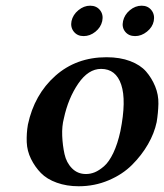

<svg xmlns="http://www.w3.org/2000/svg" viewBox="-20 -645 577 675"><path d="M412.6 -570.8Q417.5 -593.3 436.5 -609.1Q455.6 -625 478 -625Q500 -625 512.5 -609.1Q524.9 -593.3 520.5 -570.8Q516.1 -549.3 496.6 -533.7Q477.1 -518.1 455.1 -518.1Q432.6 -518.1 420.2 -533.4Q407.7 -548.8 412.6 -570.8ZM231.4 -570.8Q236.3 -593.3 255.6 -609.1Q274.9 -625 296.9 -625Q319.3 -625 331.8 -609.1Q344.2 -593.3 339.4 -570.8Q334.5 -548.8 315.4 -533.4Q296.4 -518.1 273.9 -518.1Q252 -518.1 239.5 -533.7Q227.1 -549.3 231.4 -570.8ZM335.4 -402.8Q290.5 -402.8 255.1 -351.1Q219.7 -299.3 204.6 -229Q197.3 -201.2 198.7 -167.2Q200.2 -133.3 206.8 -103.3Q213.4 -73.2 233.2 -53.2Q252.9 -33.2 282.2 -33.2Q297.9 -33.2 313 -39.3Q328.1 -45.4 345.7 -60.5Q363.3 -75.7 378.4 -107.4Q393.6 -139.2 403.3 -184.1Q424.8 -291.5 406.2 -347.2Q387.7 -402.8 335.4 -402.8ZM78.1 -207Q100.6 -312.5 174.3 -378.2Q248 -443.8 354.5 -443.8Q401.9 -443.8 437.7 -430.2Q473.6 -416.5 493.4 -393.8Q513.2 -371.1 525.4 -341.6Q537.6 -312 536.9 -280Q536.1 -248 530.8 -215.8Q522.5 -176.3 500.2 -137.7Q478 -99.1 444.3 -65.4Q410.6 -31.7 361.6 -11Q312.5 9.8 256.8 9.8Q214.4 9.8 179.7 -2.7Q145 -15.1 124 -36.6Q103 -58.1 89.1 -86.2Q75.2 -114.3 74 -145Q72.8 -175.8 78.1 -207Z"/></svg>

Font: Linux Libertine Slanted
Style: Semibold Slanted
Weight: 600
Designer: Philipp H. Poll
Foundry: Philipp H. Poll
Version: Version 5.1.1